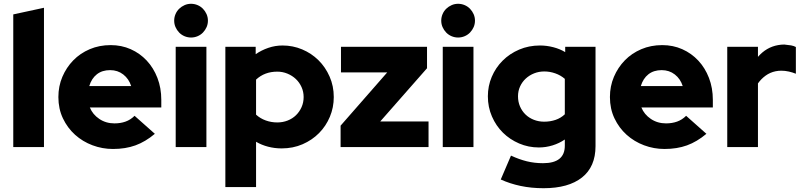

<svg xmlns="http://www.w3.org/2000/svg" viewBox="-20 -776 4239 1013"><path d="M212 -735V0H50V-700Z M797 -70Q747 -28 694.5 -9Q642 10 576 10Q520 10 468 -9.5Q416 -29 376 -65Q336 -101 312 -151.5Q288 -202 288 -264Q288 -321 309 -370.5Q330 -420 366.5 -457.5Q403 -495 453.5 -516.5Q504 -538 564 -538Q621 -538 669.5 -516.5Q718 -495 754 -456.5Q790 -418 810.5 -365Q831 -312 831 -249V-209H454Q469 -172 504 -148.5Q539 -125 584 -125Q616 -125 642.5 -134.5Q669 -144 690 -165Q717 -141 743.5 -117.5Q770 -94 797 -70ZM561 -406Q519 -406 491 -384Q463 -362 451 -322H672Q660 -360 630.5 -383Q601 -406 561 -406Z M988 -578Q970 -578 953.5 -585Q937 -592 925 -604.5Q913 -617 906 -633Q899 -649 899 -667Q899 -685 906 -701.5Q913 -718 925.5 -730Q938 -742 954 -749Q970 -756 988 -756Q1006 -756 1022.5 -749Q1039 -742 1051 -729.5Q1063 -717 1070 -701Q1077 -685 1077 -667Q1077 -649 1070 -633Q1063 -617 1051 -604.5Q1039 -592 1022.5 -585Q1006 -578 988 -578ZM1069 -529V0H907V-529Z M1169 211V-529H1329V-490Q1359 -511 1395.5 -523.5Q1432 -536 1471 -536Q1525 -536 1574 -515.5Q1623 -495 1660 -458.5Q1697 -422 1719 -372Q1741 -322 1741 -264Q1741 -209 1720.5 -160Q1700 -111 1663.5 -74Q1627 -37 1576.5 -15Q1526 7 1466 7Q1429 7 1394.5 -2Q1360 -11 1331 -28V211ZM1443 -398Q1376 -398 1331 -356V-171Q1353 -151 1382 -140.5Q1411 -130 1443 -130Q1472 -130 1497.5 -140Q1523 -150 1541.5 -168Q1560 -186 1571 -210.5Q1582 -235 1582 -264Q1582 -292 1571 -316.5Q1560 -341 1541 -359Q1522 -377 1496.5 -387.5Q1471 -398 1443 -398Z M1777 0V-113L2023 -394H1779V-529H2233V-416L1986 -135H2241V0Z M2397 -578Q2379 -578 2362.5 -585Q2346 -592 2334 -604.5Q2322 -617 2315 -633Q2308 -649 2308 -667Q2308 -685 2315 -701.5Q2322 -718 2334.5 -730Q2347 -742 2363 -749Q2379 -756 2397 -756Q2415 -756 2431.5 -749Q2448 -742 2460 -729.5Q2472 -717 2479 -701Q2486 -685 2486 -667Q2486 -649 2479 -633Q2472 -617 2460 -604.5Q2448 -592 2431.5 -585Q2415 -578 2397 -578ZM2478 -529V0H2316V-529Z M2823 2Q2768 2 2719 -19Q2670 -40 2633.5 -76Q2597 -112 2575.5 -161.5Q2554 -211 2554 -268Q2554 -322 2574.5 -370.5Q2595 -419 2632 -456Q2669 -493 2719.5 -514.5Q2770 -536 2829 -536Q2864 -536 2899 -527Q2934 -518 2962 -501V-529H3122V-5Q3122 104 3050.5 160.5Q2979 217 2848 217Q2783 217 2726.5 205Q2670 193 2622 171L2676 45Q2719 65 2759.5 75Q2800 85 2845 85Q2960 85 2960 -7V-40Q2931 -20 2895.5 -9Q2860 2 2823 2ZM2713 -268Q2713 -239 2723.5 -214.5Q2734 -190 2752.5 -172Q2771 -154 2796.5 -144Q2822 -134 2851 -134Q2883 -134 2911 -143.5Q2939 -153 2960 -173V-360Q2938 -379 2909.5 -389Q2881 -399 2852 -399Q2823 -399 2798 -389Q2773 -379 2754 -361.5Q2735 -344 2724 -320Q2713 -296 2713 -268Z M3707 -70Q3657 -28 3604.5 -9Q3552 10 3486 10Q3430 10 3378 -9.5Q3326 -29 3286 -65Q3246 -101 3222 -151.5Q3198 -202 3198 -264Q3198 -321 3219 -370.5Q3240 -420 3276.5 -457.5Q3313 -495 3363.5 -516.5Q3414 -538 3474 -538Q3531 -538 3579.5 -516.5Q3628 -495 3664 -456.5Q3700 -418 3720.5 -365Q3741 -312 3741 -249V-209H3364Q3379 -172 3414 -148.5Q3449 -125 3494 -125Q3526 -125 3552.5 -134.5Q3579 -144 3600 -165Q3627 -141 3653.5 -117.5Q3680 -94 3707 -70ZM3471 -406Q3429 -406 3401 -384Q3373 -362 3361 -322H3582Q3570 -360 3540.5 -383Q3511 -406 3471 -406Z M3817 0V-529H3979V-476Q4023 -527 4085 -538Q4101 -541 4118 -541Q4140 -539 4154 -536.5Q4168 -534 4179 -528V-387Q4162 -394 4142 -398.5Q4122 -403 4102 -403Q4087 -403 4072 -400Q4043 -394 4019.5 -377Q3996 -360 3979 -336V0Z"/></svg>

Font: Rosa Sans Black
Style: Regular
Weight: 900
Designer: Pentagram / MCKL
Foundry: Pentagram / MCKL
Version: Version 1.005;September 16, 2019;FontCreator 11.5.0.2425 64-